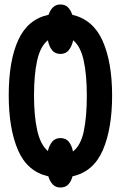

<svg xmlns="http://www.w3.org/2000/svg" viewBox="-20 -786 540 858"><path d="M250 52Q229 52 216 38.5Q203 25 196 2Q102 -19 60.5 -115Q19 -211 19 -360Q19 -514 61.5 -607Q104 -700 197 -720Q204 -741 217 -753.5Q230 -766 250 -766Q271 -766 283.5 -753.5Q296 -741 303 -720Q397 -698 439 -602.5Q481 -507 481 -359Q481 -211 439.5 -115Q398 -19 304 2Q298 25 285 38.5Q272 52 250 52ZM250 -545Q226 -545 212.5 -562Q199 -579 194 -606Q160 -579 146 -515.5Q132 -452 132 -359Q132 -267 146.5 -203Q161 -139 194 -111Q200 -137 213.5 -153Q227 -169 250 -169Q274 -169 287.5 -152.5Q301 -136 306 -109Q341 -136 354.5 -200Q368 -264 368 -358Q368 -452 354 -515.5Q340 -579 307 -606Q301 -579 287.5 -562Q274 -545 250 -545Z"/></svg>

Font: Noto Sans Mono ExtraCondensed
Style: Bold
Weight: 700
Width: 2
Designer: Monotype Design Team
Foundry: Monotype Imaging Inc.
Version: Version 2.014